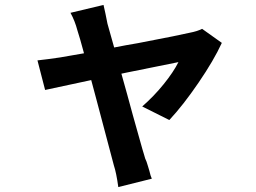

<svg xmlns="http://www.w3.org/2000/svg" viewBox="-20 -655 1040 779"><path d="M408 -599 416 -559Q422 -539 452 -431Q460 -401 471 -361.5Q482 -322 496 -272Q511 -215 558 -49Q562 -37 564.5 -27.5Q567 -18 569 -12Q575 0 579.5 16.5Q584 33 586 38Q591 60 596 70L460 104Q452 46 442 16L371 -252Q355 -311 337 -379Q331 -400 318 -449Q305 -498 294 -532Q284 -570 266 -603L400 -635ZM667 -168 557 -223Q605 -265 644.5 -314Q684 -363 704 -403Q699 -402 615 -385Q605 -383 496 -361Q431 -347 387 -338L163 -290L132 -410Q170 -414 224 -422Q328 -439 431 -460Q497 -473 540 -480Q717 -514 749 -522Q781 -528 800 -538L880 -481Q848 -411 785.5 -319.5Q723 -228 667 -168Z"/></svg>

Font: Merged Yaku Han JP
Style: Bold
Weight: 700
Designer: Ryoko NISHIZUKA 西塚涼子 (kana, bopomofo & ideographs); Paul D. Hunt (Latin, Greek & Cyrillic); Sandoll Communications 산돌커뮤니
Foundry: Adobe
Version: Version 2.004